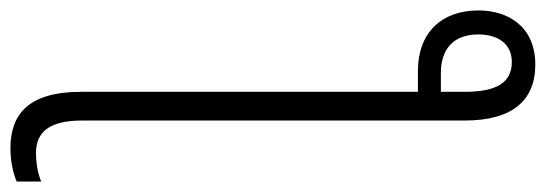

<svg xmlns="http://www.w3.org/2000/svg" viewBox="-368 -447 1046 368"><g transform="rotate(90 155.0 -263.0)"><path d="M95 -766C21 -766 -9 -713 -9 -657C-9 -587 33 -541 107 -541H147V105C147 203 188 240 255 240C280 240 303 235 319 228V181C305 187 285 191 264 191C223 191 202 164 202 102V-631C202 -720 165 -766 95 -766ZM90 -721C129 -721 147 -692 147 -631V-585H111C65 -585 37 -609 37 -657C37 -693 54 -721 90 -721Z"/></g></svg>

Font: Noto Sans Display SemiCondensed Light
Style: Regular
Weight: 300
Width: 4
Designer: Monotype Design Team
Foundry: Monotype Imaging Inc.
Version: Version 1.900